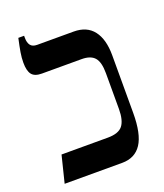

<svg xmlns="http://www.w3.org/2000/svg" viewBox="-123 -730 693 812"><g transform="rotate(-20 223.5 -323.5)"><path d="M28 0 58 -121H266Q315 -121 333.5 -144.5Q352 -168 352 -219V-380Q352 -430 334 -450.5Q316 -471 276 -471H97Q65 -471 52 -487.5Q39 -504 39 -541Q39 -563 43 -587Q47 -611 55 -647H81V-637Q81 -616 90 -604Q99 -592 120 -592H284Q343 -592 373 -553Q403 -514 403 -442V-183Q403 -88 374 -44Q345 0 287 0Z"/></g></svg>

Font: Noto Serif Hebrew Condensed SemiBold
Style: Regular
Weight: 600
Width: 3
Designer: Monotype Design Team
Foundry: Monotype Imaging Inc.
Version: Version 2.004; ttfautohint (v1.8.4.7-5d5b)